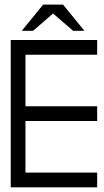

<svg xmlns="http://www.w3.org/2000/svg" viewBox="-20 -801 445 821"><path d="M25.9 -629.9H395.5V-566.9H88.9V-346.7H395.5V-283.7H88.9V-63H395.5V0H25.9ZM250.5 -781.2 250 -780.8 340.8 -669.4H292.5L207 -743.2L121.6 -669.4H73.2L164.1 -780.8L163.6 -781.2H249.5Z"/></svg>

Font: Fibel Sued LRS
Style: Regular
Weight: 400
Designer: Peter Wiegel
Foundry: Peter Wiegel
Version: Version 000.000